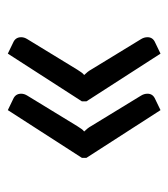

<svg xmlns="http://www.w3.org/2000/svg" viewBox="11 -516 440 503"><g transform="rotate(-90 231.5 -265.0)"><path d="M194 -65 69 -259V-271L194 -465L223 -451Q237 -445 237 -430Q237 -422 232 -414L152 -283Q148 -277 145 -272.5Q142 -268 138 -265Q147 -256 152 -247L232 -116Q237 -108 237 -99Q237 -85 223 -79ZM342 -65 217 -259V-271L342 -465L371 -451Q385 -445 385 -430Q385 -422 380 -414L300 -283Q296 -277 293 -272.5Q290 -268 286 -265Q295 -256 300 -247L380 -116Q385 -108 385 -99Q385 -85 371 -79Z"/></g></svg>

Font: Aleo
Style: Regular
Weight: 400
Designer: Alessio Laiso
Foundry: Alessio Laiso
Version: Version 2.001; ttfautohint (v1.8.4.7-5d5b);gftools[0.9.29]